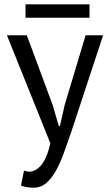

<svg xmlns="http://www.w3.org/2000/svg" viewBox="-20 -663 506 888"><path d="M12 0ZM224 -176 252 -80H257L279 -177L376 -500H457L309 -51Q292 -2 275.5 44Q259 90 239 126Q219 162 194 183.5Q169 205 136 205Q100 205 77 195L91 126Q104 131 116 131Q144 131 170 101.5Q196 72 213 0L12 -500H104ZM98 -643H394V-581H98Z"/></svg>

Font: PT Sans
Style: Regular
Weight: 400
Version: Version 2.003W OFL; ttfautohint (v1.6)